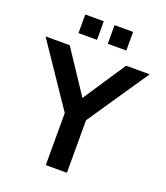

<svg xmlns="http://www.w3.org/2000/svg" viewBox="-194 -1057 1008 1169"><g transform="rotate(20 310.5 -472.0)"><path d="M378.9 0V-340.3L647.5 -735.8H494.6L312 -460.4L129.4 -735.8H-27.3L242.2 -337.4V0ZM274.4 -823.2V-943.8H154.3V-823.2ZM464.4 -823.2V-943.8H344.2V-823.2Z"/></g></svg>

Font: Winston SemiBold
Style: Regular
Weight: 600
Designer: Vernon Adams, Kim Jin-seong, David Berlow, Cristiano Sobral
Foundry: The Winston Project Authors
Version: Version 3.004